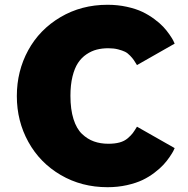

<svg xmlns="http://www.w3.org/2000/svg" viewBox="-20 -761 779 796"><path d="M704.1 -147Q702.1 -142.1 698.5 -134.8Q694.8 -127.4 683.6 -110.8Q672.4 -94.2 658.4 -78.9Q644.5 -63.5 621.3 -45.7Q598.1 -27.8 571.3 -14.9Q544.4 -2 506.3 6.6Q468.3 15.1 425.8 15.1Q318.4 15.1 231.9 -35.4Q145.5 -85.9 97.7 -172.4Q49.8 -258.8 49.8 -362.8Q49.8 -466.3 96.9 -552.5Q144 -638.7 230.7 -689.9Q317.4 -741.2 425.8 -741.2Q467.8 -741.2 505.6 -732.9Q543.5 -724.6 570.1 -711.9Q596.7 -699.2 619.9 -681.9Q643.1 -664.6 657 -649.7Q670.9 -634.8 682.4 -618.2Q693.8 -601.6 697.8 -593.8Q701.7 -585.9 704.1 -580.1L547.9 -491.2Q539.6 -504.9 534.9 -511.7Q530.3 -518.6 519.8 -529.8Q509.3 -541 498.3 -546.4Q487.3 -551.8 469.5 -556.4Q451.7 -561 429.2 -561Q403.3 -561 381.3 -555.4Q359.4 -549.8 338.6 -535.9Q317.9 -522 303.5 -500.2Q289.1 -478.5 280.5 -443.6Q272 -408.7 272 -363.8Q272 -307.6 284.7 -267.3Q297.4 -227.1 320.1 -205.6Q342.8 -184.1 369.6 -174.6Q396.5 -165 429.2 -165Q456.1 -165 475.8 -170.4Q495.6 -175.8 509.5 -187.7Q523.4 -199.7 530.5 -209.2Q537.6 -218.8 547.9 -235.8Z"/></svg>

Font: Stilu Bold
Style: Regular
Weight: 700
Designer: Genilson Lima Santos
Foundry: Genilson Lima Santos
Version: Version 1.200;PS 001.200;hotconv 1.0.88;makeotf.lib2.5.64775